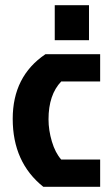

<svg xmlns="http://www.w3.org/2000/svg" viewBox="-20 -720 430 740"><path d="M167 -260Q167 -355 216 -406H366V-511H155Q29 -426 29 -262Q29 -94 147 0H366V-105H216Q193 -131 180 -174.5Q167 -218 167 -260ZM191 -700H323V-565H191Z"/></svg>

Font: Jockey One
Style: Regular
Weight: 400
Designer: TypeTogether
Foundry: TypeTogether
Version: Version 1.002